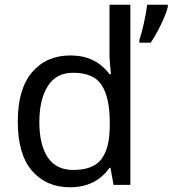

<svg xmlns="http://www.w3.org/2000/svg" viewBox="-20 -780 728 810"><path d="M275 10Q175 10 115 -59.5Q55 -129 55 -267Q55 -405 115.5 -475.5Q176 -546 276 -546Q318 -546 349 -535.5Q380 -525 403 -507Q426 -489 442 -467H448Q447 -480 444.5 -505.5Q442 -531 442 -546V-760H530V0H459L446 -72H442Q426 -49 403 -30.5Q380 -12 348.5 -1Q317 10 275 10ZM289 -63Q374 -63 408.5 -109.5Q443 -156 443 -250V-266Q443 -366 410 -419.5Q377 -473 288 -473Q217 -473 181.5 -416.5Q146 -360 146 -265Q146 -169 181.5 -116Q217 -63 289 -63ZM688 -751Q684 -733 672.5 -706Q661 -679 646 -650.5Q631 -622 616 -600H568V-612Q573 -626 578 -645Q583 -664 587.5 -684.5Q592 -705 595.5 -724.5Q599 -744 601 -760H688Z"/></svg>

Font: Noto Sans Thai
Style: Regular
Weight: 400
Designer: Monotype Design Team
Foundry: Monotype Imaging Inc.
Version: Version 2.001